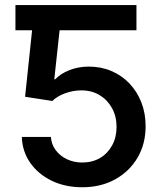

<svg xmlns="http://www.w3.org/2000/svg" viewBox="-20 -748 662 777"><path d="M189 -727.5V-625.5H42.5V-727.5ZM313 9.8Q243.7 9.8 189.2 -16.6Q134.8 -43 102.5 -88.9Q70.3 -134.8 68.4 -193.8H186Q188 -163.6 205.6 -140.1Q223.1 -116.7 251.2 -103.5Q279.3 -90.3 313 -90.3Q353.5 -90.3 384.8 -108.6Q416 -127 433.8 -159.7Q451.7 -192.4 451.7 -234.4Q451.7 -277.3 433.1 -310.8Q414.6 -344.2 382.6 -363.3Q350.6 -382.3 309.1 -382.3Q275.9 -382.3 243.4 -370.4Q210.9 -358.4 191.9 -339.4L81.5 -356.4L120.6 -727.5H532.2V-625.5H221.2L199.7 -427.2H203.6Q224.6 -449.7 260.7 -464.1Q296.9 -478.5 339.4 -478.5Q388.7 -478.5 430.7 -460.7Q472.7 -442.9 503.7 -410.4Q534.7 -377.9 552 -333.7Q569.3 -289.6 569.3 -237.3Q569.3 -165.5 536.6 -109.9Q503.9 -54.2 446 -22.2Q388.2 9.8 313 9.8Z"/></svg>

Font: Inter Cardless
Style: Medium
Weight: 500
Designer: Rasmus Andersson
Foundry: rsms
Version: Version 4.001;git-9221beed3